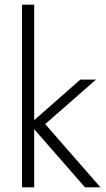

<svg xmlns="http://www.w3.org/2000/svg" viewBox="-20 -800 453 820"><path d="M74 -780V0H126V-780ZM323 -460 107 -270 343 0H409L173 -270L390 -460Z"/></svg>

Font: Jost Light
Style: Regular
Weight: 300
Version: Version 3.710